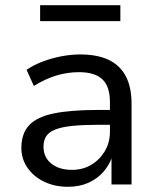

<svg xmlns="http://www.w3.org/2000/svg" viewBox="-20 -708 605 737"><path d="M241 9Q190 9 149.5 -10.5Q109 -30 85.5 -64Q62 -98 62 -140Q62 -195 91.5 -227Q121 -259 186 -272.5Q251 -286 358 -286H416V-229H361Q301 -229 260 -225Q219 -221 194 -211.5Q169 -202 158 -186Q147 -170 147 -145Q147 -104 177 -80Q207 -56 256 -56Q298 -56 330.5 -75.5Q363 -95 382.5 -128Q402 -161 402 -202V-316Q402 -376 373 -403.5Q344 -431 283 -431Q240 -431 197.5 -418.5Q155 -406 110 -378L82 -440Q110 -459 144.5 -472Q179 -485 216 -492Q253 -499 288 -499Q352 -499 395.5 -479Q439 -459 462 -417Q485 -375 485 -309V0H408V-111H412Q401 -76 377.5 -49Q354 -22 319.5 -6.5Q285 9 241 9ZM134 -627V-688H442V-627Z"/></svg>

Font: Nunito Sans 10pt
Style: Regular
Weight: 400
Designer: Vernon Adams
Foundry: Vernon Adams
Version: Version 3.101;gftools[0.9.27]